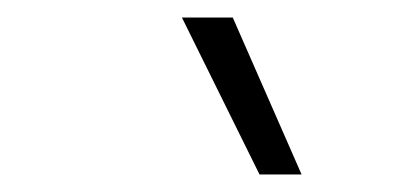

<svg xmlns="http://www.w3.org/2000/svg" viewBox="-20 -828 468 219"><path d="M276 -629 187.5 -808H245.5L324 -629Z"/></svg>

Font: Encode Sans Condensed Condensed Light
Style: Regular
Weight: 300
Width: 3
Designer: Multiple Designers
Foundry: Impallari Type
Version: Version 3.000; ttfautohint (v1.8.3) -l 8 -r 50 -G 200 -x 14 